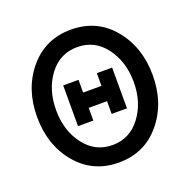

<svg xmlns="http://www.w3.org/2000/svg" viewBox="-111 -693 808 817"><g transform="rotate(-20 293.0 -284.0)"><path d="M181.6 -188.5V-373H251V-315.4H334V-373H403.3V-188.5H334V-246.1H251V-188.5ZM293 -585Q410.2 -585 482.4 -498Q554.7 -411.1 554.7 -284.2Q554.7 -157.2 482.4 -70.3Q410.2 16.6 293 16.6Q176.8 16.6 104 -69.8Q31.2 -156.2 31.2 -284.2Q31.2 -412.1 104 -498.5Q176.8 -585 293 -585ZM468.8 -284.2Q468.8 -376 420.4 -440.9Q372.1 -505.9 293 -505.9Q213.9 -505.9 165.5 -441.4Q117.2 -377 117.2 -284.2Q117.2 -191.4 166 -127Q214.8 -62.5 293 -62.5Q371.1 -62.5 419.9 -127Q468.8 -191.4 468.8 -284.2Z"/></g></svg>

Font: Thabit-Bold
Style: Bold
Weight: 700
Designer: Regenerated by Nadim Shaikli
Foundry: MAK Alagha
Version: 0.01